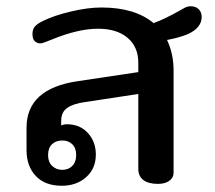

<svg xmlns="http://www.w3.org/2000/svg" viewBox="-20 -585 690 615"><path d="M65 -104V-176Q65 -301 229 -325L423 -354V-384Q423 -435 388.5 -464Q354 -493 294 -493Q230 -493 145 -458Q142 -457 128.5 -451.5Q115 -446 108 -446Q100 -446 92 -452.5Q84 -459 84 -476Q84 -492 92.5 -501Q101 -510 118 -518Q152 -535 206.5 -548Q261 -561 305 -561Q412 -561 472 -511Q508 -524 559 -553Q562 -555 571.5 -560Q581 -565 590 -565Q607 -565 616.5 -555.5Q626 -546 626 -531Q626 -495 580 -475Q553 -464 515 -457Q536 -413 536 -359V-31Q536 -16 522.5 -6Q509 4 486 4Q455 4 439 -8.5Q423 -21 423 -44V-284L252 -258Q215 -253 195.5 -239.5Q176 -226 176 -198V-183Q184 -187 194 -187Q236 -187 261.5 -159Q287 -131 287 -90Q287 -45 256 -17.5Q225 10 178 10Q124 10 94.5 -21.5Q65 -53 65 -104ZM224 -88Q224 -111 211.5 -123Q199 -135 180 -135Q159 -135 146.5 -123Q134 -111 134 -88Q134 -66 147 -53.5Q160 -41 180 -41Q199 -41 211.5 -53.5Q224 -66 224 -88Z"/></svg>

Font: Maitree SemiBold
Style: Regular
Weight: 600
Designer: CadsonDemak Team
Foundry: CadsonDemak
Version: Version 1.001